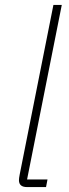

<svg xmlns="http://www.w3.org/2000/svg" viewBox="-20 -760 282 780"><path d="M90 0Q57 0 57 -28Q57 -36 60 -51L197 -740H231L90 -31H173L167 0Z"/></svg>

Font: IBM Plex Sans ExtLt
Style: Italic
Weight: 200
Italic angle: -11°
Designer: Mike Abbink, Paul van der Laan, Pieter van Rosmalen
Foundry: Bold Monday
Version: Version 3.005